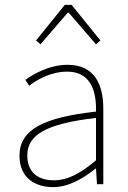

<svg xmlns="http://www.w3.org/2000/svg" viewBox="-20 -756 526 788"><path d="M146 -574 258 -704H262L374 -574L392 -590L274 -736H246L128 -590L146 -574ZM198 12C262 12 322 -24 372 -64H374L378 0H404V-310C404 -406 370 -490 258 -490C180 -490 114 -450 84 -428L100 -404C130 -428 188 -462 256 -462C356 -462 376 -376 374 -298C158 -274 60 -224 60 -117C60 -26 124 12 198 12ZM200 -16C142 -16 92 -44 92 -118C92 -200 164 -248 374 -272V-98C310 -44 258 -16 200 -16Z"/></svg>

Font: Assistant ExtraLight
Style: Regular
Weight: 275
Designer: Hebrew By Ben Nathan, Latin by Paul Hunt
Version: Version 2.001;PS 002.001;hotconv 1.0.88;makeotf.lib2.5.64775